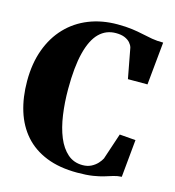

<svg xmlns="http://www.w3.org/2000/svg" viewBox="-112 -847 870 953"><g transform="rotate(15 323.0 -370.5)"><path d="M370.5 10.5Q279 10.5 211.8 -16.5Q144.5 -43.5 100.5 -93.2Q56.5 -143 35 -212.2Q13.5 -281.5 13.5 -365.5Q13.5 -456 39.8 -527.5Q66 -599 114 -649.2Q162 -699.5 228.5 -726Q295 -752.5 375 -752.5Q418.5 -752.5 449.8 -748.2Q481 -744 506.8 -738.2Q532.5 -732.5 558.2 -728Q584 -723.5 616.5 -723.5L595 -503H494.5L465.5 -657.5Q462 -670 452 -681.5Q442 -693 424 -700.8Q406 -708.5 378.5 -708.5Q328 -708.5 292.8 -673.8Q257.5 -639 239 -566Q220.5 -493 220.5 -379Q220.5 -309.5 229.5 -246.8Q238.5 -184 258.2 -136Q278 -88 309.8 -60.2Q341.5 -32.5 386.5 -32.5Q412 -32.5 431 -42.2Q450 -52 462.8 -66Q475.5 -80 481.5 -92L526.5 -227L609 -220.5L590.5 -27Q568.5 -26 549.5 -20.2Q530.5 -14.5 507.5 -7.2Q484.5 0 452 5.2Q419.5 10.5 370.5 10.5Z"/></g></svg>

Font: Merriweather 96pt Black
Style: Regular
Weight: 900
Version: Version 2.100